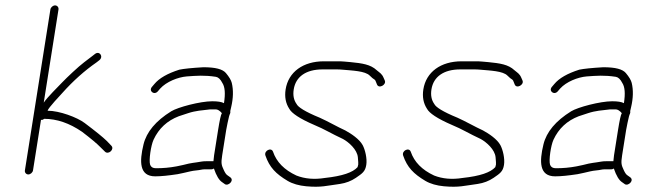

<svg xmlns="http://www.w3.org/2000/svg" viewBox="-20 -708 2401 711"><path d="M166.6 -673 72.2 -77C70.9 -69.1 76.9 -62 84.8 -62C92.7 -62 100.9 -69.1 102.2 -77L131.8 -264H135.8C137.8 -264 140.4 -265.3 143.4 -268C190.4 -268 237.2 -252 283.8 -220C317.1 -194.6 339.7 -175.6 351.8 -163L369.1 -146C381.9 -134 405.7 -155.7 391.8 -169L375.5 -186C361.3 -199.9 333.9 -222.1 293.2 -252.7C265.7 -273.4 200.3 -298 156.2 -298C157.7 -307.4 205.6 -357.9 210.6 -363.5C250.7 -408.4 293.1 -446.2 337.5 -477L347.8 -485C364.5 -498.3 348.3 -521.4 331.5 -508L321.2 -500C314.3 -494.7 304.4 -487 291.2 -477.1C270.2 -461.2 228.3 -421.7 210.9 -403.5C196.1 -388 154.4 -347 142 -328L196.6 -673C197.8 -680.9 191.9 -688 184 -688C176 -688 167.8 -680.9 166.6 -673Z M554.7 -55C576.7 -55 602.8 -57.7 637.8 -63L661.4 -68C678.3 -71.7 690.2 -75.5 707.8 -77C722.1 -78.2 727.3 -81 738.6 -81H763.6C766.3 -81 769.1 -82 772.1 -84C781.2 -57.2 791.5 -40.2 803 -33L812.9 -26C825.5 -17.6 849.4 -40.5 832 -52L822.1 -59C817.9 -61.7 813.5 -67.8 809.1 -77.5C800 -97 798.1 -102.8 802.8 -133L817.7 -227C820.1 -241.9 825.2 -264 828.1 -276.5C830.2 -286.1 834.4 -288 832.8 -297C834.2 -301.7 835.3 -306.3 836 -311C843.9 -344.5 844.7 -374.5 838.3 -401C835.9 -411 828.6 -423.2 816.6 -437.5C804.5 -451.8 778.5 -459 732.9 -459C690.5 -456.5 661.1 -453.5 644.2 -450C600.3 -436.1 569.5 -418.4 551.8 -397L543.3 -387C528.7 -371 551.4 -354 564.6 -370L573.2 -380C596.2 -405.4 638.8 -422.3 671.7 -425C708 -427.6 736.7 -430.1 779.7 -423.5C788.6 -421.9 796.5 -414.4 803.3 -401C813 -386.6 815.1 -361.6 809.4 -326C800.8 -330.7 786.4 -333 766 -333C721.1 -333 638.2 -310.8 614.1 -295.9C556.9 -260.4 522.6 -219.5 511.4 -173C496.1 -109.9 495.4 -55 554.7 -55ZM787.7 -227 772.8 -133C771.6 -125 770.8 -117.7 770.4 -111H744.6C736.4 -111 730.1 -110.5 724.9 -109.5C699 -104.7 691.8 -106.1 657.6 -97L634 -92C607.8 -87.1 584.3 -85 557.4 -85C546.1 -85 539 -89.3 536 -98C530.6 -113.8 538.8 -169.3 548.6 -190.5C567.8 -232 598.9 -261 641.9 -277.5C651 -280.5 662.7 -284.3 676.8 -289C704.4 -298.1 728.8 -299.5 758.6 -303H778.8C786.1 -303 793.7 -298.3 801.6 -289C798 -283.7 793.4 -263 787.7 -227Z M1037.7 -377C1033.4 -349.4 1037.9 -325.4 1051.3 -305C1059.8 -289.2 1088.3 -269.2 1144.4 -245C1181.3 -229.9 1207.1 -213.1 1250.1 -193.3C1271.6 -181.5 1302.6 -154.2 1305.2 -125.6C1306.6 -110.5 1307.1 -101.5 1306.6 -98.5C1306.1 -95.5 1305.3 -92.3 1304.1 -89C1286.3 -69.4 1248.5 -56.1 1183 -49C1144 -42.7 1108.9 -45.7 1077.6 -58C1032.4 -79 1004 -108.3 991.1 -146C985 -163.8 956.7 -150.1 962.9 -132C978 -87.9 1001.9 -64.1 1045 -38.3C1063.5 -27.3 1087.6 -20.6 1113.8 -18.2C1170 -13.1 1188.6 -20.2 1239.2 -26.9C1261 -30.2 1280.6 -37.7 1297.8 -49.4C1322.1 -66 1332.5 -72.9 1336.4 -97.5C1340.1 -120.8 1332 -153.9 1323 -170.6C1311 -192.7 1280.5 -213.1 1258.6 -225C1230.7 -237.5 1194.8 -258.4 1164.3 -272C1109.2 -294.5 1083.5 -311.5 1078.2 -323C1067.8 -337.5 1064.3 -355.5 1067.7 -377C1075.2 -424 1112.9 -451 1174.6 -451H1226.2C1233.4 -451 1240.6 -450.7 1247.7 -450C1285.1 -446.5 1332.1 -445.4 1349.2 -428C1356.4 -420.7 1362.5 -415.7 1367.4 -413C1369.2 -411.7 1370.8 -409 1372.1 -405L1375.7 -396C1382 -377.6 1412 -393.9 1404.9 -410L1400.5 -420C1394.1 -435.2 1386.1 -438.5 1375 -448C1352.1 -469.5 1321.1 -473.7 1277.9 -478L1255.4 -480C1247.9 -480.7 1239.8 -481 1231 -481H1179.4C1102.4 -481 1047.9 -441.5 1037.7 -377Z M1547.7 -377C1543.4 -349.4 1547.9 -325.4 1561.3 -305C1569.8 -289.2 1598.3 -269.2 1654.4 -245C1691.3 -229.9 1717.1 -213.1 1760.1 -193.3C1781.6 -181.5 1812.6 -154.2 1815.2 -125.6C1816.6 -110.5 1817.1 -101.5 1816.6 -98.5C1816.1 -95.5 1815.3 -92.3 1814.1 -89C1796.3 -69.4 1758.5 -56.1 1693 -49C1654 -42.7 1618.9 -45.7 1587.6 -58C1542.4 -79 1514 -108.3 1501.1 -146C1495 -163.8 1466.7 -150.1 1472.9 -132C1488 -87.9 1511.9 -64.1 1555 -38.3C1573.5 -27.3 1597.6 -20.6 1623.8 -18.2C1680 -13.1 1698.6 -20.2 1749.2 -26.9C1771 -30.2 1790.6 -37.7 1807.8 -49.4C1832.1 -66 1842.5 -72.9 1846.4 -97.5C1850.1 -120.8 1842 -153.9 1833 -170.6C1821 -192.7 1790.5 -213.1 1768.6 -225C1740.7 -237.5 1704.8 -258.4 1674.3 -272C1619.2 -294.5 1593.5 -311.5 1588.2 -323C1577.8 -337.5 1574.3 -355.5 1577.7 -377C1585.2 -424 1622.9 -451 1684.6 -451H1736.2C1743.4 -451 1750.6 -450.7 1757.7 -450C1795.1 -446.5 1842.1 -445.4 1859.2 -428C1866.4 -420.7 1872.5 -415.7 1877.4 -413C1879.2 -411.7 1880.8 -409 1882.1 -405L1885.7 -396C1892 -377.6 1922 -393.9 1914.9 -410L1910.5 -420C1904.1 -435.2 1896.1 -438.5 1885 -448C1862.1 -469.5 1831.1 -473.7 1787.9 -478L1765.4 -480C1757.9 -480.7 1749.8 -481 1741 -481H1689.4C1612.4 -481 1557.9 -441.5 1547.7 -377Z M2035.7 -55C2057.7 -55 2083.8 -57.7 2118.8 -63L2142.4 -68C2159.3 -71.7 2171.2 -75.5 2188.8 -77C2203.1 -78.2 2208.3 -81 2219.6 -81H2244.6C2247.3 -81 2250.1 -82 2253.1 -84C2262.2 -57.2 2272.5 -40.2 2284 -33L2293.9 -26C2306.5 -17.6 2330.4 -40.5 2313 -52L2303.1 -59C2298.9 -61.7 2294.5 -67.8 2290.1 -77.5C2281 -97 2279.1 -102.8 2283.8 -133L2298.7 -227C2301.1 -241.9 2306.2 -264 2309.1 -276.5C2311.2 -286.1 2315.4 -288 2313.8 -297C2315.2 -301.7 2316.3 -306.3 2317 -311C2324.9 -344.5 2325.7 -374.5 2319.3 -401C2316.9 -411 2309.6 -423.2 2297.6 -437.5C2285.5 -451.8 2259.5 -459 2213.9 -459C2171.5 -456.5 2142.1 -453.5 2125.2 -450C2081.3 -436.1 2050.5 -418.4 2032.8 -397L2024.3 -387C2009.7 -371 2032.4 -354 2045.6 -370L2054.2 -380C2077.2 -405.4 2119.8 -422.3 2152.7 -425C2189 -427.6 2217.7 -430.1 2260.7 -423.5C2269.6 -421.9 2277.5 -414.4 2284.3 -401C2294 -386.6 2296.1 -361.6 2290.4 -326C2281.8 -330.7 2267.4 -333 2247 -333C2202.1 -333 2119.2 -310.8 2095.1 -295.9C2037.9 -260.4 2003.6 -219.5 1992.4 -173C1977.1 -109.9 1976.4 -55 2035.7 -55ZM2268.7 -227 2253.8 -133C2252.6 -125 2251.8 -117.7 2251.4 -111H2225.6C2217.4 -111 2211.1 -110.5 2205.9 -109.5C2180 -104.7 2172.8 -106.1 2138.6 -97L2115 -92C2088.8 -87.1 2065.3 -85 2038.4 -85C2027.1 -85 2020 -89.3 2017 -98C2011.6 -113.8 2019.8 -169.3 2029.6 -190.5C2048.8 -232 2079.9 -261 2122.9 -277.5C2132 -280.5 2143.7 -284.3 2157.8 -289C2185.4 -298.1 2209.8 -299.5 2239.6 -303H2259.8C2267.1 -303 2274.7 -298.3 2282.6 -289C2279 -283.7 2274.4 -263 2268.7 -227Z"/></svg>

Font: MewTooHand
Style: WideIta
Weight: 400
Designer: Mew Too, Robert Jablonski
Version: Version 0.77